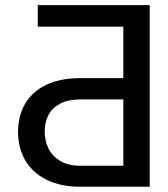

<svg xmlns="http://www.w3.org/2000/svg" viewBox="-20 -712 640 732"><path d="M48.8 -209Q48.8 -271.5 76.7 -317.9Q104.5 -364.3 157.7 -389.2Q210.9 -414.1 286.1 -414.1H450.2V-610.4H124V-692.4H550.8V0H286.1Q211.9 0 158.2 -26.4Q104.5 -52.7 76.7 -100.1Q48.8 -147.5 48.8 -209ZM450.2 -333H286.1Q240.2 -333 209.5 -316.9Q178.7 -300.8 164.6 -273.4Q150.4 -246.1 150.4 -210.9Q150.4 -174.8 165 -145.5Q179.7 -116.2 210 -98.1Q240.2 -80.1 286.1 -80.1H450.2Z"/></svg>

Font: Pretendard JP Variable
Style: Regular
Weight: 400
Designer: Base glyphs from Inter by Rasmus Andersson; Hangul glyphs from Noto Sans CJK(Source Han Sans) by Jang Soo-young and Kang
Foundry: Kil Hyung-jin
Version: Version 1.307;Glyphs 3.2 (3192)